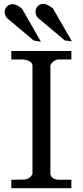

<svg xmlns="http://www.w3.org/2000/svg" viewBox="-20 -997 438 1017"><path d="M96 -952Q66 -975 48 -975Q29 -975 17 -963Q5 -950 5 -935Q5 -919 14 -904L159 -782L197 -776Q96 -952 96 -952ZM260 -953Q228 -977 210 -977Q192 -977 180 -964Q168 -951 168 -936Q168 -920 178 -905L323 -783L361 -778ZM247 -652Q261 -678 288 -682H358V-727H40V-682H105Q148 -675 152 -652V-75Q139 -50 111 -46L40 -45V0H358V-45H293Q254 -45 247 -75Z"/></svg>

Font: Sawarabi Mincho
Style: Regular
Weight: 400
Version: Version 1.082; ttfautohint (v1.8.4.7-5d5b)